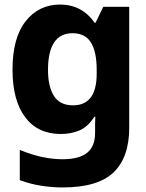

<svg xmlns="http://www.w3.org/2000/svg" viewBox="-20 -579 640 844"><path d="M255 245Q211 245 164 238Q117 231 67 213V80Q121 102 167 111.5Q213 121 255 121Q327 121 362.5 93Q398 65 398 5V-3Q398 -21 398 -34Q398 -47 399 -66H395Q366 -21 329 -5.5Q292 10 247 10Q146 10 90.5 -64Q35 -138 35 -273Q35 -413 93 -486Q151 -559 244 -559Q340 -559 396 -479H400L434 -549H548V-17Q548 113 479 179Q410 245 255 245ZM301 -116Q405 -116 405 -255V-272Q405 -352 379.5 -392.5Q354 -433 299 -433Q191 -433 191 -271Q191 -199 217 -157.5Q243 -116 301 -116Z"/></svg>

Font: Noto Sans Mono ExtraBold
Style: Regular
Weight: 800
Designer: Monotype Design Team
Foundry: Monotype Imaging Inc.
Version: Version 2.014